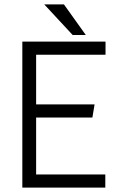

<svg xmlns="http://www.w3.org/2000/svg" viewBox="-20 -857 543 877"><path d="M82 -667H462V-607H145V-380H412L402 -320H145V-60H461V0H82ZM182 -837H272L372 -697H312Z"/></svg>

Font: Epunda Sans Light
Style: Regular
Weight: 300
Designer: Simon Atzbach
Foundry: typofactur
Version: Version 2.204; ttfautohint (v1.8.4.7-5d5b)